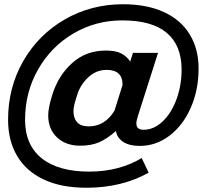

<svg xmlns="http://www.w3.org/2000/svg" viewBox="-20 -710 961 904"><path d="M630 -166Q622 -142 622 -129Q622 -99 656 -99Q704 -99 745.5 -138Q787 -177 811 -242.5Q835 -308 835 -383Q835 -496 765.5 -555Q696 -614 556 -614Q430 -614 325 -552Q220 -490 159 -382.5Q98 -275 98 -146Q98 -28 176 35Q254 98 401 98Q471 98 534 81.5Q597 65 647 34L680 103Q553 174 387 174Q268 174 185.5 135Q103 96 60.5 24Q18 -48 18 -146Q18 -298 89.5 -422.5Q161 -547 285 -618.5Q409 -690 559 -690Q671 -690 751 -653.5Q831 -617 873 -548.5Q915 -480 915 -387Q915 -287 878.5 -203.5Q842 -120 778.5 -71.5Q715 -23 638 -23Q589 -23 560 -42Q531 -61 526 -93Q482 -55 445 -39.5Q408 -24 358 -24Q290 -24 248.5 -63Q207 -102 207 -167Q207 -202 226 -263Q254 -354 319.5 -413Q385 -472 478 -472Q525 -472 551.5 -458Q578 -444 593 -420L606 -461H724ZM557 -310V-311Q557 -381 482 -381Q433 -381 395.5 -346Q358 -311 343 -262Q332 -227 329 -213.5Q326 -200 326 -186Q326 -153 343.5 -134Q361 -115 398 -115Q474 -115 519 -189Z"/></svg>

Font: KoHo
Style: Bold Italic
Weight: 700
Italic angle: -10°
Version: Version 1.000; ttfautohint (v1.6)